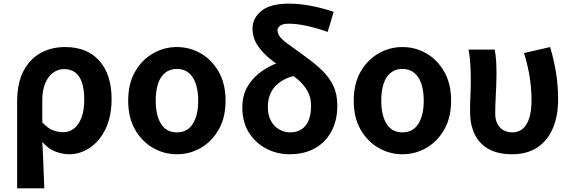

<svg xmlns="http://www.w3.org/2000/svg" viewBox="-20 -832 3133 1053"><path d="M74 201V-273Q74 -377 109 -443Q144 -509 203 -541.5Q262 -574 337 -574Q458 -574 525 -498.5Q592 -423 592 -289Q592 -193 559 -125Q526 -57 472.5 -21.5Q419 14 361 14Q323 14 283.5 -1Q244 -16 212 -54Q215 -9 216.5 33Q218 75 219.5 116Q221 157 223 201ZM328 -107Q359 -107 385 -126.5Q411 -146 426.5 -186Q442 -226 442 -287Q442 -340 430 -377.5Q418 -415 393.5 -434Q369 -453 331 -453Q298 -453 271 -433Q244 -413 228 -375Q212 -337 212 -283V-161Q242 -128 270.5 -117.5Q299 -107 328 -107Z M950 14Q880 14 819 -21Q758 -56 720.5 -121.5Q683 -187 683 -280Q683 -373 720.5 -438.5Q758 -504 819 -539Q880 -574 950 -574Q1021 -574 1081.5 -539Q1142 -504 1179.5 -438.5Q1217 -373 1217 -280Q1217 -187 1179.5 -121.5Q1142 -56 1081.5 -21Q1021 14 950 14ZM950 -106Q1008 -106 1037.5 -153Q1067 -200 1067 -280Q1067 -333 1054 -372Q1041 -411 1015 -432.5Q989 -454 950 -454Q912 -454 885.5 -432.5Q859 -411 846.5 -372Q834 -333 834 -280Q834 -200 863 -153Q892 -106 950 -106Z M1568 14Q1499 14 1440 -17Q1381 -48 1345 -105Q1309 -162 1309 -243Q1309 -312 1340.5 -362.5Q1372 -413 1423 -446.5Q1474 -480 1532 -497L1599 -417Q1530 -402 1489.5 -358.5Q1449 -315 1449 -245Q1449 -201 1466 -169.5Q1483 -138 1511 -122Q1539 -106 1572 -106Q1607 -106 1633 -122.5Q1659 -139 1672.5 -171.5Q1686 -204 1686 -252Q1686 -298 1666.5 -332.5Q1647 -367 1614 -395.5Q1581 -424 1541 -450Q1500 -478 1459.5 -510.5Q1419 -543 1392 -584Q1365 -625 1365 -677Q1365 -732 1413.5 -772Q1462 -812 1565 -812Q1623 -812 1686 -800Q1749 -788 1810 -767L1777 -657Q1715 -679 1661 -690.5Q1607 -702 1564 -702Q1531 -702 1516.5 -691Q1502 -680 1502 -665Q1502 -642 1524.5 -620Q1547 -598 1583.5 -573Q1620 -548 1662 -516Q1712 -480 1749.5 -443Q1787 -406 1808.5 -360.5Q1830 -315 1830 -252Q1830 -173 1798.5 -113Q1767 -53 1708.5 -19.5Q1650 14 1568 14Z M2187 14Q2117 14 2056 -21Q1995 -56 1957.5 -121.5Q1920 -187 1920 -280Q1920 -373 1957.5 -438.5Q1995 -504 2056 -539Q2117 -574 2187 -574Q2258 -574 2318.5 -539Q2379 -504 2416.5 -438.5Q2454 -373 2454 -280Q2454 -187 2416.5 -121.5Q2379 -56 2318.5 -21Q2258 14 2187 14ZM2187 -106Q2245 -106 2274.5 -153Q2304 -200 2304 -280Q2304 -333 2291 -372Q2278 -411 2252 -432.5Q2226 -454 2187 -454Q2149 -454 2122.5 -432.5Q2096 -411 2083.5 -372Q2071 -333 2071 -280Q2071 -200 2100 -153Q2129 -106 2187 -106Z M2789 14Q2710 14 2658.5 -15.5Q2607 -45 2582.5 -97.5Q2558 -150 2558 -220Q2558 -264 2560 -307Q2562 -350 2562 -393Q2562 -426 2560 -470Q2558 -514 2550 -560H2693Q2699 -531 2701 -496.5Q2703 -462 2703 -423Q2703 -398 2701.5 -362Q2700 -326 2698 -285.5Q2696 -245 2696 -209Q2696 -174 2709 -151Q2722 -128 2743 -117Q2764 -106 2789 -106Q2822 -106 2845.5 -124.5Q2869 -143 2882 -182.5Q2895 -222 2895 -284Q2895 -340 2886 -402.5Q2877 -465 2854 -541L2997 -574Q3018 -504 3029.5 -432.5Q3041 -361 3041 -290Q3041 -194 3011 -126Q2981 -58 2925 -22Q2869 14 2789 14Z"/></svg>

Font: Farlight84_Sys_V01
Style: Bold
Weight: 700
Designer: Monotype Design Team, Nadine Chahine and Nizar Qandah
Foundry: Monotype Imaging Inc.
Version: Version 2.004;October 31, 2024;FontCreator 14.0.0.2814 64-bi